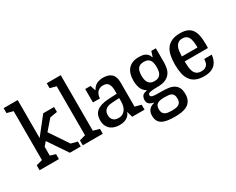

<svg xmlns="http://www.w3.org/2000/svg" viewBox="-123 -1275 2478 2020"><g transform="rotate(-30 1116.5 -265.0)"><path d="M13 -60 88 -80V-675L12 -695V-755H183V-293L346 -500H478V-440L389 -425L285 -305L436 -80L513 -60V0H381L223 -234L183 -187V-80L248 -60V0H13Z M538 -60 611 -80V-675L536 -695V-755H706V-80L781 -60V0H538Z M983 10Q958 10 930.5 3.5Q903 -3 880 -19.5Q857 -36 842 -64.5Q827 -93 827 -137Q827 -169 837 -195.5Q847 -222 869 -241Q891 -260 926.5 -271.5Q962 -283 1014 -286L1118 -291V-336Q1118 -379 1101 -409.5Q1084 -440 1037 -440Q1011 -440 993 -431Q975 -422 963.5 -407Q952 -392 946.5 -373.5Q941 -355 941 -337H856V-500H921L941 -437H945Q965 -476 999 -493Q1033 -510 1078 -510Q1142 -510 1177.5 -478Q1213 -446 1213 -375V-80L1288 -60V0H1138L1118 -72Q1110 -46 1094 -30Q1078 -14 1059 -5Q1040 4 1019.5 7Q999 10 983 10ZM1010 -60Q1040 -60 1061 -72.5Q1082 -85 1094.5 -104.5Q1107 -124 1112.5 -148.5Q1118 -173 1118 -197V-239L1029 -234Q997 -232 977 -224Q957 -216 945 -203.5Q933 -191 928.5 -175.5Q924 -160 924 -143Q924 -118 932 -102Q940 -86 952 -76.5Q964 -67 979.5 -63.5Q995 -60 1010 -60Z M1513 -510Q1532 -510 1551 -507Q1570 -504 1586.5 -496Q1603 -488 1615.5 -474Q1628 -460 1634 -437H1639L1659 -500H1714V-329Q1714 -290 1706 -255.5Q1698 -221 1677 -195Q1656 -169 1620 -154Q1584 -139 1528 -139Q1465 -139 1436.5 -132.5Q1408 -126 1408 -108Q1408 -97 1413.5 -91Q1419 -85 1433 -81.5Q1447 -78 1471 -77Q1495 -76 1533 -76Q1576 -76 1614 -72Q1652 -68 1680.5 -53Q1709 -38 1726 -9Q1743 20 1743 71Q1743 120 1725.5 150Q1708 180 1679 196.5Q1650 213 1612 219Q1574 225 1533 225Q1483 225 1444.5 219.5Q1406 214 1379 199.5Q1352 185 1338 159.5Q1324 134 1324 94Q1324 67 1332 48.5Q1340 30 1352.5 18Q1365 6 1380.5 -1Q1396 -8 1411 -11V-15Q1378 -21 1358 -37.5Q1338 -54 1338 -86Q1338 -114 1352 -135Q1366 -156 1408 -161V-167Q1368 -192 1353.5 -233Q1339 -274 1339 -322Q1339 -363 1348.5 -397.5Q1358 -432 1379 -457Q1400 -482 1433 -496Q1466 -510 1513 -510ZM1532 -207Q1560 -207 1577.5 -216Q1595 -225 1605 -240.5Q1615 -256 1619 -277.5Q1623 -299 1623 -325Q1623 -350 1619 -371Q1615 -392 1605 -407.5Q1595 -423 1577.5 -431.5Q1560 -440 1532 -440Q1504 -440 1486 -431.5Q1468 -423 1457.5 -407.5Q1447 -392 1443 -371Q1439 -350 1439 -325Q1439 -300 1443 -278.5Q1447 -257 1457.5 -241Q1468 -225 1486 -216Q1504 -207 1532 -207ZM1529 -8Q1476 -8 1448 9Q1420 26 1420 73Q1420 98 1428 113.5Q1436 129 1451 138Q1466 147 1487 150Q1508 153 1534 153Q1559 153 1580 150Q1601 147 1616 138Q1631 129 1639 113.5Q1647 98 1647 72Q1647 44 1639 27.5Q1631 11 1615.5 3.5Q1600 -4 1578 -6Q1556 -8 1529 -8Z M2010 10Q1950 10 1910 -8Q1870 -26 1846 -60Q1822 -94 1812 -142Q1802 -190 1802 -250Q1802 -310 1812 -358.5Q1822 -407 1846.5 -440.5Q1871 -474 1911.5 -492Q1952 -510 2012 -510Q2063 -510 2097 -496Q2131 -482 2152 -453.5Q2173 -425 2182 -381.5Q2191 -338 2191 -279Q2191 -267 2191 -254.5Q2191 -242 2190 -228H1908Q1908 -191 1911 -158.5Q1914 -126 1924.5 -102Q1935 -78 1955 -64Q1975 -50 2010 -50Q2039 -50 2056.5 -59.5Q2074 -69 2083 -83.5Q2092 -98 2095 -115Q2098 -132 2099 -148H2190Q2187 -119 2177.5 -90.5Q2168 -62 2147.5 -39.5Q2127 -17 2094 -3.5Q2061 10 2010 10ZM2006 -450Q1975 -450 1956 -437Q1937 -424 1926.5 -402Q1916 -380 1912.5 -350.5Q1909 -321 1908 -288H2098Q2098 -378 2076.5 -414Q2055 -450 2006 -450Z"/></g></svg>

Font: HermeneusOne
Style: Regular
Weight: 400
Designer: Rodrigo Fuenzalida, Pablo Impallari
Foundry: Pablo Impallari, Rodrigo Fuenzalida
Version: Version 1.000; ttfautohint (v0.8) -G 200 -r 50